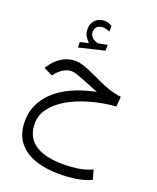

<svg xmlns="http://www.w3.org/2000/svg" viewBox="-184 -821 1027 1257"><g transform="rotate(20 329.0 -192.0)"><path d="M275.4 -541.5Q258.8 -557.6 247.1 -577.4Q235.4 -597.2 235.4 -625.5Q235.4 -643.6 240.5 -658Q245.6 -672.4 254.4 -683.6Q266.6 -698.2 284.4 -706.1Q302.2 -713.9 320.8 -713.9Q339.4 -713.9 351.1 -709.5Q362.8 -705.1 375.5 -697.8L376 -657.7Q351.1 -669.9 327.6 -669.9Q318.4 -669.9 307.1 -666.7Q295.9 -663.6 287.1 -655.8Q280.8 -649.9 276.9 -640.9Q272.9 -631.8 272.9 -619.1Q272.9 -601.6 284.9 -586.2Q296.9 -570.8 321.8 -563.5Q323.7 -563 326.7 -562Q329.6 -561 333.5 -561Q336.9 -561 339.4 -561.5L394.5 -572.8V-532.2L216.8 -489.7V-527.8ZM433.1 -259.3Q414.6 -266.6 403.6 -271Q392.6 -275.4 366.7 -286.1Q316.9 -306.2 284.7 -318.1Q252.4 -330.1 232.9 -330.1Q203.1 -330.1 177 -313.7Q150.9 -297.4 131.8 -274.9L119.6 -259.3L58.1 -290L68.4 -305.7Q98.1 -350.1 140.6 -376.2Q183.1 -402.3 233.4 -402.3Q262.7 -402.3 298.8 -389.6Q335 -377 378.4 -356.4Q451.2 -320.8 500.7 -303.5Q550.3 -286.1 591.8 -282.7L586.4 -213.4Q489.7 -205.1 405.5 -180.9Q321.3 -156.7 257.6 -119.1Q193.8 -81.5 158 -33Q122.1 15.6 122.1 73.2Q122.1 168 190.4 214.8Q258.8 261.7 389.6 261.7Q440.9 261.7 490.5 254.2Q540 246.6 587.4 225.6L605.5 291.5Q558.1 313 502 321.8Q445.8 330.6 382.8 330.6Q284.7 330.6 211.2 303.7Q137.7 276.9 96.7 221.7Q55.7 166.5 55.7 81.1Q55.7 -42 151.6 -131.3Q247.6 -220.7 433.1 -259.3Z"/></g></svg>

Font: Vazir Light WOL
Style: Light-WOL
Weight: 300
Designer: Saber Rastikerdar
Foundry: Saber Rastikerdar
Version: Version 30.0.0